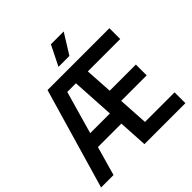

<svg xmlns="http://www.w3.org/2000/svg" viewBox="-238 -1139 1331 1331"><g transform="rotate(-45 427.0 -474.0)"><path d="M3.5 0 218.5 -740H825V-634H507.5L520 -432H776.5V-326H526.5L540 -106H830V0H428.5L416 -213.5H186L125.5 0ZM306 -634 216.5 -319.5H409.5L391 -634ZM386 -800 459.5 -948H585L493 -800Z"/></g></svg>

Font: Encode Sans Condensed Condensed SemiBold
Style: Regular
Weight: 600
Width: 3
Designer: Multiple Designers
Foundry: Impallari Type
Version: Version 3.000; ttfautohint (v1.8.3) -l 8 -r 50 -G 200 -x 14 